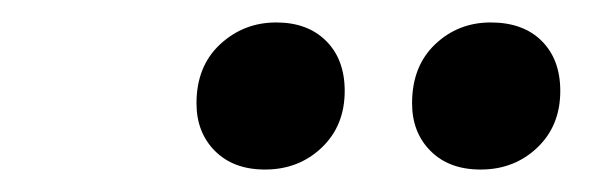

<svg xmlns="http://www.w3.org/2000/svg" viewBox="-20 -744 540 171"><path d="M408 -593Q380 -593 363.5 -609.5Q347 -626 347 -652Q347 -685 367.5 -704.5Q388 -724 417 -724Q446 -724 462.5 -707.5Q479 -691 479 -663Q479 -632 458.5 -612.5Q438 -593 408 -593ZM216 -593Q188 -593 171.5 -609.5Q155 -626 155 -652Q155 -685 176 -704.5Q197 -724 226 -724Q254 -724 270.5 -707.5Q287 -691 287 -663Q287 -632 266.5 -612.5Q246 -593 216 -593Z"/></svg>

Font: Radio Canada Big SemiBold
Style: Italic
Weight: 600
Italic angle: -12°
Designer: Étienne Aubert Bonn
Foundry: Coppers and Brasses
Version: Version 1.001